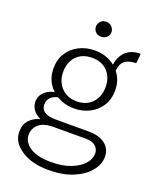

<svg xmlns="http://www.w3.org/2000/svg" viewBox="-163 -754 883 1091"><g transform="rotate(20 278.0 -209.0)"><path d="M265 243.5Q164 243.5 100 200.8Q36 158 36 96Q36 51.5 60.2 24.8Q84.5 -2 124.5 -13Q93 -27.5 78.2 -49.8Q63.5 -72 63.5 -96.5Q63.5 -121 75.2 -139.2Q87 -157.5 106.2 -169Q125.5 -180.5 148.5 -185Q95.5 -234 95.5 -310.5Q95.5 -364 120.8 -403.2Q146 -442.5 188.8 -464Q231.5 -485.5 283 -485.5Q355.5 -485.5 405.5 -444.5Q410 -477 425.2 -502.2Q440.5 -527.5 467.2 -542Q494 -556.5 533.5 -556.5L527.5 -497.5Q436.5 -497.5 432.5 -417Q468 -373.5 468 -310.5Q468 -257 442.8 -217.5Q417.5 -178 375.2 -156.5Q333 -135 283 -135Q223 -135 177 -163.5Q163 -161.5 149.2 -154Q135.5 -146.5 126 -132.8Q116.5 -119 116.5 -99Q116.5 -82.5 125 -69.2Q133.5 -56 153.8 -48.2Q174 -40.5 210.5 -40.5H408Q471 -40.5 506.8 -12Q542.5 16.5 542.5 63.5Q542.5 109 509 150.2Q475.5 191.5 413.5 217.5Q351.5 243.5 265 243.5ZM265 196Q332 196 381.2 177Q430.5 158 457.2 128.2Q484 98.5 484 65.5Q484 40 465 21.8Q446 3.5 408 3.5H210.5Q150.5 3.5 121.2 28.8Q92 54 92 94.5Q92 136 135.2 166Q178.5 196 265 196ZM282.5 -178Q341.5 -178 376 -215.2Q410.5 -252.5 410.5 -310.5Q410.5 -368 376.2 -404.5Q342 -441 283 -441Q223.5 -441 188.8 -404.8Q154 -368.5 154 -310.5Q154 -253 189.2 -215.5Q224.5 -178 282.5 -178ZM287.5 -570.5Q266.5 -570.5 253.8 -583.8Q241 -597 241 -615Q241 -633 253.8 -647Q266.5 -661 287.5 -661Q308.5 -661 321.8 -646.8Q335 -632.5 335 -615Q335 -596.5 321.2 -583.5Q307.5 -570.5 287.5 -570.5Z"/></g></svg>

Font: Betina Sans Light
Style: Regular
Weight: 300
Designer: Jonathan Pinhorn (font) & Cristiano Sobral (main changes)
Version: Version 2.001;October 6, 2020;FontCreator 13.0.0.2681 64-bit